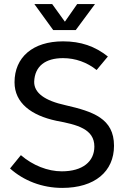

<svg xmlns="http://www.w3.org/2000/svg" viewBox="-20 -911 610 938"><path d="M148 -891 240 -764H350L444 -891H357L297 -805L235 -891ZM284 7C443 7 537 -73 537 -199C537 -332 435 -366 300 -397C199 -419 146 -457 147 -512C150 -589 203 -627 288 -627C349 -627 406 -606 452 -569L507 -635C444 -685 375 -709 288 -709C140 -709 51 -631 51 -509C51 -408 133 -347 255 -321C357 -302 441 -281 441 -195C441 -122 384 -74 282 -74C213 -74 140 -103 82 -153L29 -88C96 -28 186 7 284 7Z"/></svg>

Font: Arthouse Owned Medium
Style: Regular
Weight: 500
Designer: Jeremy Tribby
Foundry: Tribby Type
Version: Version 1.000;PS 001.000;hotconv 1.0.88;makeotf.lib2.5.64775